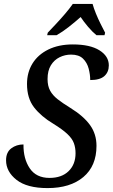

<svg xmlns="http://www.w3.org/2000/svg" viewBox="-20 -951 576 981"><path d="M223 10Q118 10 64.5 -32Q11 -74 11 -132Q11 -173 37.5 -193Q64 -213 100 -213Q99 -140 132 -91Q165 -42 233 -42Q295 -42 330.5 -76.5Q366 -111 366 -168Q366 -196 357.5 -219.5Q349 -243 324 -266.5Q299 -290 252 -319Q190 -356 154 -402.5Q118 -449 118 -522Q118 -581 146 -626.5Q174 -672 227 -698Q280 -724 352 -724Q440 -724 488 -694Q536 -664 536 -617Q536 -583 513.5 -562.5Q491 -542 441 -542Q441 -570 433 -600.5Q425 -631 404 -651.5Q383 -672 343 -672Q312 -672 284.5 -658.5Q257 -645 240 -617.5Q223 -590 223 -547Q223 -512 236 -488Q249 -464 274.5 -444Q300 -424 339 -400Q407 -358 440 -312Q473 -266 473 -206Q473 -103 406 -46.5Q339 10 223 10ZM224 -784Q242 -803 266 -828.5Q290 -854 313 -881Q336 -908 352 -931H453Q459 -909 470 -882Q481 -855 494 -829Q507 -803 517 -784L514 -771H473Q452 -788 430 -814Q408 -840 392 -864Q364 -839 331.5 -813.5Q299 -788 269 -771H221Z"/></svg>

Font: Noto Serif SemiCondensed Medium
Style: Italic
Weight: 500
Width: 4
Italic angle: -12°
Designer: Monotype Design Team
Foundry: Monotype Imaging Inc.
Version: Version 2.013